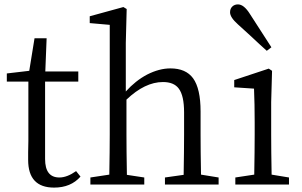

<svg xmlns="http://www.w3.org/2000/svg" viewBox="-20 -839 1374 873"><path d="M226 14Q108 14 108 -112Q108 -123 108 -146Q109 -177 109 -199V-468H11V-505L113 -517L137 -665H192L186 -514H336V-468H185V-116Q185 -32 250 -32Q285 -32 326 -61L346 -36Q302 14 226 14Z M391 0V-32L477 -45Q479 -155 479 -228V-726L388 -734V-765L541 -807L556 -798L552 -644V-423Q596 -472 649 -500Q704 -528 755 -528Q825 -528 858 -483Q892 -436 892 -332V-228Q892 -155 894 -45L974 -32V0H730V-32L815 -44Q817 -156 817 -228V-328Q817 -404 793 -436Q771 -466 721 -466Q639 -466 555 -386V-228Q555 -156 557 -44L636 -32V0Z M1050 0V-32L1136 -45Q1138 -155 1138 -228V-284Q1138 -366 1135 -436L1045 -442V-475L1202 -527L1217 -517L1213 -375V-228Q1213 -155 1215 -45L1294 -32V0ZM1193 -608Q1167 -631 1117 -678Q1080 -712 1062 -728Q1026 -760 1026 -783Q1026 -800 1037 -810Q1047 -819 1062 -819Q1089 -819 1116 -776Q1170 -693 1214 -624Z"/></svg>

Font: Cactus Classical Serif
Style: Regular
Weight: 400
Designer: Henry Chan (via Glyphwiki)、田海東、宇文滿月
Foundry: Moonlit Owen
Version: Version 1.000